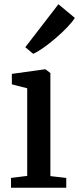

<svg xmlns="http://www.w3.org/2000/svg" viewBox="-20 -887 374 907"><path d="M32 0V-46.5L108.5 -56V-470L36 -488.5V-538L190.5 -559.5H195L218 -542V-55L293 -46.5V0ZM136.5 -633 99.5 -664 256 -867 333.5 -802.5Q322 -783.5 298 -758.5Q274 -733.5 244.2 -707.8Q214.5 -682 186 -662Q157.5 -642 137.5 -633Z"/></svg>

Font: Merriweather 36pt Medium
Style: Regular
Weight: 500
Version: Version 2.100